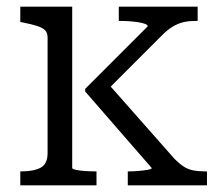

<svg xmlns="http://www.w3.org/2000/svg" viewBox="-20 -557 664 577"><path d="M602 0H364V-42H369Q383 -42 399 -43.5Q415 -45 425.5 -47Q436 -49 436 -52L236 -282V-290L424 -478Q424 -482 416.5 -485Q409 -488 396.5 -490Q384 -492 370.5 -493Q357 -494 346 -494H337V-537H574V-494H565Q546 -494 530 -490Q514 -486 499 -477Q484 -468 468 -452L292 -276L294 -318L505 -79Q519 -65 532 -56.5Q545 -48 560.5 -45Q576 -42 594 -42H602ZM197 -537V-52Q197 -49 208.5 -46.5Q220 -44 236 -43Q252 -42 265 -42H270V0H41V-42H45Q81 -42 102 -53Q123 -64 123 -97V-444Q123 -459 115 -466.5Q107 -474 91.5 -479Q76 -484 51 -489L41 -491V-537Z"/></svg>

Font: Roboto Serif SemiCondensed Light
Style: Regular
Weight: 300
Width: 4
Designer: Greg Gazdowicz
Foundry: Commercial Type
Version: Version 1.007